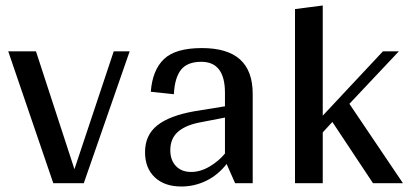

<svg xmlns="http://www.w3.org/2000/svg" viewBox="-20 -667 1496 699"><path d="M452 -480 285 0H174L10 -480H111L251 -51L394 -480Z M508 -113Q508 -175 552.5 -210.5Q597 -246 688 -262L799 -280V-329Q799 -442 713 -442Q662 -442 639 -413Q616 -384 613 -324L529 -333Q535 -412 577 -452Q619 -492 715 -492Q808 -492 854 -450.5Q900 -409 900 -325V0H836L805 -70Q774 -30 731 -9Q688 12 640 12Q579 12 543.5 -21.5Q508 -55 508 -113ZM799 -108V-239L701 -220Q651 -209 625.5 -185Q600 -161 600 -120Q600 -84 620.5 -62.5Q641 -41 676 -41Q710 -41 743.5 -61Q777 -81 799 -108Z M1338 0 1190 -223 1155 -185V0H1054V-634L1155 -647V-246L1374 -480H1432L1252 -289L1447 0Z"/></svg>

Font: Arya
Style: Regular
Weight: 400
Designer: Eduardo Rodriguez Tunni, Modular Infotech
Foundry: Eduardo Rodriguez Tunni, Modular Infotech
Version: Version 1.002